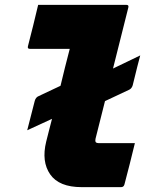

<svg xmlns="http://www.w3.org/2000/svg" viewBox="-20 -770 640 790"><path d="M137 -750H500Q511 -750 508 -739Q492 -676 476.5 -613.5Q461 -551 445 -488L557 -542Q553 -529 545 -496Q537 -463 526 -419Q522 -406 512 -401L412 -354Q402 -315 392.5 -276.5Q383 -238 373 -199Q371 -190 374 -185Q378 -181 386 -181H535Q525 -139 514 -96Q503 -53 492 -11Q489 0 478 0H316Q223 0 186.5 -52.5Q150 -105 170 -187Q176 -211 182 -234.5Q188 -258 194 -281L92 -234Q99 -262 123 -355Q127 -370 140 -375L229 -417Q238 -455 247.5 -493Q257 -531 267 -569H103Q92 -569 95 -580Q106 -622 116.5 -665Q127 -708 137 -750Z"/></svg>

Font: Recursive Mn Lnr St Blk
Style: Italic
Weight: 900
Italic angle: -15°
Monospace: yes
Version: Version 1.079;hotconv 1.0.112;makeotfexe 2.5.65598; ttfautoh